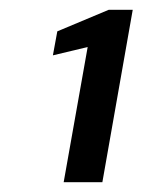

<svg xmlns="http://www.w3.org/2000/svg" viewBox="-20 -724 291 392"><path d="M110 -352 159 -628 88 -611 97 -660 202 -704H251L189 -352Z"/></svg>

Font: DM Sans 9pt Medium
Style: Italic
Weight: 500
Italic angle: -10°
Version: Version 4.004;gftools[0.9.30]